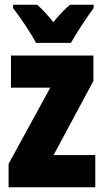

<svg xmlns="http://www.w3.org/2000/svg" viewBox="-20 -786 437 806"><path d="M131 -606H278C299 -645 345 -714 373 -752V-766H274C254 -750 231 -726 204 -693C178 -725 156 -749 136 -766H35V-752C61 -719 114 -641 131 -606ZM380 0V-135H205L372 -446V-553H26V-418H191L16 -98V0Z"/></svg>

Font: Noto Sans Lao ExtraCondensed Black
Style: Regular
Weight: 900
Width: 2
Designer: Monotype Design Team
Foundry: Monotype Imaging Inc.
Version: Version 2.003